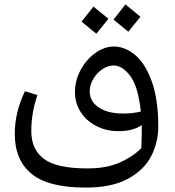

<svg xmlns="http://www.w3.org/2000/svg" viewBox="-20 -595 795 871"><path d="M698 -21Q698 50 666 113Q634 176 560.5 216Q487 256 369 256Q199 256 123 193.5Q47 131 47 12Q47 -85 93 -181L150 -164Q122 -84 122 0Q122 83 179.5 126Q237 169 377 169Q464 169 524 142Q584 115 621 77Q624 13 623 -28Q585 0 517 0Q462 0 416.5 -23.5Q371 -47 345.5 -87.5Q320 -128 320 -177Q320 -230 346 -278Q372 -326 413 -355Q454 -384 497 -384Q546 -384 592 -346.5Q638 -309 668 -227Q698 -145 698 -21ZM619 -89Q607 -201 571.5 -249.5Q536 -298 495 -298Q470 -298 445 -281.5Q420 -265 403.5 -237.5Q387 -210 387 -181Q387 -135 428 -107.5Q469 -80 539 -80Q583 -80 619 -89ZM495 -506 549 -575 617 -519 562 -451ZM350 -497 404 -565 472 -510 417 -442Z"/></svg>

Font: FiraGO Book
Style: Italic
Weight: 350
Italic angle: -8°
Designer: bBox Type GmbH
Foundry: bBox Type GmbH
Version: Version 1.001